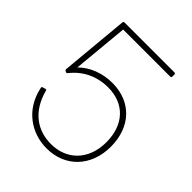

<svg xmlns="http://www.w3.org/2000/svg" viewBox="-208 -858 996 996"><g transform="rotate(45 290.5 -360.0)"><path d="M301 14C437 14 531 -84 531 -228C531 -373 441 -468 303 -468C228 -468 162 -441 117 -396L146 -703H491C496 -703 499 -706 499 -711V-726C499 -731 496 -734 491 -734H126C121 -734 117 -731 117 -726L82 -348C82 -344 84 -341 88 -339L92 -337C97 -335 100 -337 103 -340C151 -402 222 -436 303 -436C423 -436 498 -356 498 -228C498 -97 415 -18 301 -18C203 -18 120 -72 87 -195C86 -200 84 -202 77 -200L63 -196C57 -194 57 -191 58 -186C85 -56 188 14 301 14Z"/></g></svg>

Font: LINE Seed Sans TH Thin
Style: Regular
Weight: 250
Designer: Dalton Maag Ltd | Thai characters by Cadson Demak Co.,Ltd.
Foundry: Dalton Maag Ltd
Version: Version 1.003